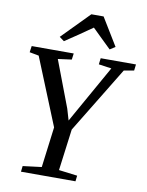

<svg xmlns="http://www.w3.org/2000/svg" viewBox="-104 -1063 870 1136"><g transform="rotate(10 331.0 -495.0)"><path d="M102.5 0 106.5 -34.5 219 -48.5 250 -292 86.5 -694.5 30.5 -705 36 -743H288.5L283.5 -705.5L201.5 -694.5L307.5 -415L327.5 -347L364.5 -413L523 -694.5L446 -705.5L450.5 -743H662.5L658 -705.5L597.5 -695L355 -297.5L322.5 -48.5L434 -34.5L430 0ZM190 -825.5 351 -989.5H424.5L525.5 -824L493.5 -803.5Q465 -831 436.5 -858.8Q408 -886.5 379.5 -914.5Q341 -887 300.8 -859.8Q260.5 -832.5 218.5 -804.5Z"/></g></svg>

Font: Merriweather 48pt
Style: Italic
Weight: 400
Italic angle: -7.8°
Version: Version 2.101